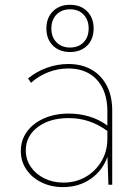

<svg xmlns="http://www.w3.org/2000/svg" viewBox="-20 -762 568 792"><path d="M269 -547.4Q225.1 -547.4 198.2 -574Q171.4 -600.6 171.4 -644.5Q171.4 -688.5 198.2 -715.3Q225.1 -742.2 269 -742.2Q313 -742.2 339.6 -715.3Q366.2 -688.5 366.2 -644.5Q366.2 -600.6 339.6 -574Q313 -547.4 269 -547.4ZM269 -565.9Q303.7 -565.9 324.7 -587.4Q345.7 -608.9 345.7 -644.5Q345.7 -680.2 324.7 -701.9Q303.7 -723.6 269 -723.6Q234.4 -723.6 213.1 -701.9Q191.9 -680.2 191.9 -644.5Q191.9 -608.9 213.1 -587.4Q234.4 -565.9 269 -565.9ZM442.9 0H427.2L423.3 -115.2Q403.3 -58.6 354.5 -24.4Q305.7 9.8 239.7 9.8Q190.4 9.8 150.9 -9.8Q111.3 -29.3 88.6 -63Q65.9 -96.7 65.9 -139.2Q65.9 -184.1 91.1 -218.8Q116.2 -253.4 160.9 -273.4Q205.6 -293.5 263.7 -293.5Q308.6 -293.5 349.4 -281Q390.1 -268.6 422.9 -244.1V-302.7Q422.9 -357.9 403.6 -397.5Q384.3 -437 348.1 -458.3Q312 -479.5 261.7 -479.5Q218.8 -479.5 179 -464.1Q139.2 -448.7 107.9 -420.4L95.7 -438.5Q130.9 -467.3 174.1 -482.7Q217.3 -498 261.7 -498Q317.4 -498 357.9 -474.6Q398.4 -451.2 420.7 -408.2Q442.9 -365.2 442.9 -306.2ZM241.7 -8.8Q293 -8.8 334 -32.7Q375 -56.6 398.9 -97.7Q422.9 -138.7 422.9 -189V-221.7Q386.2 -248.5 346.9 -261.7Q307.6 -274.9 263.2 -274.9Q185.1 -274.9 135.7 -237.8Q86.4 -200.7 86.4 -141.6Q86.4 -104 106.9 -74Q127.4 -43.9 162.6 -26.4Q197.8 -8.8 241.7 -8.8Z"/></svg>

Font: Kumbh Sans Thin
Style: Regular
Weight: 250
Version: Version 1.004